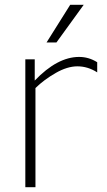

<svg xmlns="http://www.w3.org/2000/svg" viewBox="-20 -776 445 796"><path d="M85 -530H124V-442Q218 -540 308 -540Q348 -540 383 -518V-476Q344 -501 301 -501Q259 -501 211 -473.5Q163 -446 127 -411V0H85ZM271 -756H327L214 -600H173Z"/></svg>

Font: Roundo Light
Style: Regular
Weight: 300
Designer: Namrata Goyal (Gurmukhi), Shiva Nallaperumal (Latin)
Foundry: Indian Type Foundry
Version: Version 1.000;PS 1.0;hotconv 1.0.88;makeotf.lib2.5.647800